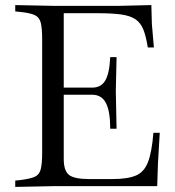

<svg xmlns="http://www.w3.org/2000/svg" viewBox="-20 -733 689 756"><path d="M40 3V-22L60 -24Q99 -29 117 -37Q135 -45 140.5 -67Q146 -89 146 -133V-577Q146 -622 140.5 -643.5Q135 -665 117 -673.5Q99 -682 60 -686L40 -688V-713L188 -710H451L576 -713L578 -638L586 -546H562Q555 -590 544.5 -616.5Q534 -643 513.5 -657Q493 -671 457 -676Q421 -681 363 -681H231V-107Q231 -61 251.5 -44.5Q272 -28 330 -28H423Q483 -28 515.5 -42Q548 -56 563 -95.5Q578 -135 584 -210H609L602 -90L599 0H188ZM414 -226Q414 -295 397 -327.5Q380 -360 343 -360H225V-388H343Q378 -388 394.5 -416Q411 -444 414 -508H439L436 -374L439 -226Z"/></svg>

Font: Baskervville
Style: Regular
Weight: 400
Designer: Alexis Faudot, Rémi Forte, Morgane Pierson, Rafael Ribas, Tanguy Vanlaeys, Rosalie Wagner, Thomas Huot-Marchand
Foundry: ANRT
Version: Version 1.100